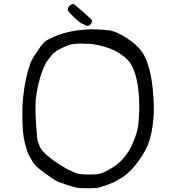

<svg xmlns="http://www.w3.org/2000/svg" viewBox="-20 -832 929 1012"><path d="M97.7 -236.3Q97.7 -286.1 102.5 -325.2Q106.4 -364.3 117.2 -418Q128.9 -467.8 139.6 -496.6Q150.4 -525.4 170.9 -552.7Q194.3 -589.8 210 -606Q225.6 -622.1 253.9 -632.8Q286.1 -649.4 330.6 -660.6Q375 -671.9 418 -674.8Q439.5 -677.7 464.8 -677.7Q477.5 -677.7 504.9 -676.3Q532.2 -674.8 556.6 -671.9Q579.1 -668 601.6 -657.7Q624 -647.5 653.3 -627.9Q699.2 -596.7 722.7 -566.4Q746.1 -536.1 760.7 -489.3Q778.3 -431.6 784.7 -367.2Q791 -302.7 791 -263.7Q791 -236.3 789.1 -212.9Q782.2 -126 760.3 -70.8Q738.3 -15.6 687.5 45.9Q667 69.3 647.5 85.9Q627.9 102.5 600.6 117.2Q578.1 130.9 545.9 142.1Q513.7 153.3 496.1 158.2Q474.6 160.2 442.4 160.2Q410.2 160.2 388.7 158.2Q367.2 153.3 333.5 142.6Q299.8 131.8 279.3 123Q256.8 110.4 218.3 82Q179.7 53.7 165 38.1Q161.1 34.2 154.3 23.9Q147.5 13.7 139.6 -1Q128.9 -18.6 124 -33.2Q119.1 -47.9 112.3 -72.3Q103.5 -108.4 100.6 -143.1Q97.7 -177.7 97.7 -236.3ZM169.9 -180.7Q174.8 -98.6 179.7 -83Q181.6 -82 183.6 -77.1Q185.5 -72.3 186.5 -66.4Q194.3 -41 235.4 -6.8Q276.4 27.3 335 59.6Q370.1 78.1 390.6 83Q411.1 87.9 442.4 87.9H454.1Q483.4 87.9 495.1 85.9Q506.8 84 520.5 79.1Q536.1 73.2 547.4 66.4Q558.6 59.6 585.9 43Q614.3 23.4 639.6 -8.8Q665 -41 682.6 -84Q702.1 -128.9 708 -169.4Q713.9 -210 713.9 -272.5Q713.9 -349.6 701.2 -408.7Q688.5 -467.8 665 -502Q642.6 -531.2 604 -554.7Q565.4 -578.1 507.8 -591.8Q488.3 -595.7 472.7 -598.6Q457 -601.6 434.6 -601.6Q418.9 -602.5 406.2 -602.5Q377.9 -602.5 357.9 -598.6Q337.9 -594.7 306.6 -579.1Q286.1 -569.3 276.9 -563Q267.6 -556.6 256.8 -545.9Q249 -537.1 240.7 -525.9Q232.4 -514.6 224.6 -504.9Q206.1 -471.7 190.9 -420.4Q175.8 -369.1 168.9 -312.5Q167 -290 167 -261.7Q167 -225.6 169.9 -180.7ZM339.8 -792Q340.8 -794.9 344.7 -799.3Q348.6 -803.7 352.5 -806.6Q356.4 -807.6 360.4 -809.6Q364.3 -811.5 367.2 -811.5Q375 -806.6 413.1 -773.4Q451.2 -740.2 463.9 -727.5Q464.8 -724.6 464.8 -720.7Q464.8 -716.8 461.9 -710.4Q459 -704.1 451.2 -699.2Q446.3 -695.3 442.4 -695.3Q441.4 -695.3 439 -695.8Q436.5 -696.3 428.7 -700.2Q413.1 -706.1 398.9 -715.8Q384.8 -725.6 365.2 -746.1Q345.7 -763.7 341.8 -771Q337.9 -778.3 337.9 -783.2Q337.9 -788.1 339.8 -792Z"/></svg>

Font: JasonHandwriting4
Style: Regular
Weight: 400
Version: Version 1.01.21